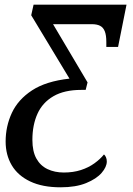

<svg xmlns="http://www.w3.org/2000/svg" viewBox="-20 -556 568 818"><path d="M238 242Q161 242 108.5 217Q56 192 30 148Q4 104 4 47Q4 -18 30.5 -75Q57 -132 116.5 -171Q176 -210 276 -221L113 -491L123 -536H519L483 -356H433V-377Q433 -406 426.5 -422.5Q420 -439 406.5 -446Q393 -453 371 -453H206L353 -205L345 -173H326Q254 -173 207.5 -146Q161 -119 139.5 -71Q118 -23 118 40Q118 89 135 119.5Q152 150 182.5 164.5Q213 179 252 179Q292 179 324.5 168.5Q357 158 382 140Q407 122 423 102Q428 106 431.5 114Q435 122 435 132Q435 155 413 180.5Q391 206 347 224Q303 242 238 242Z"/></svg>

Font: ET Text
Style: Italic
Weight: 470
Italic angle: -12°
Designer: Monotype Design Team
Foundry: Monotype Imaging Inc.
Version: Version 2.009